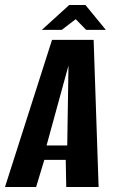

<svg xmlns="http://www.w3.org/2000/svg" viewBox="-51 -751 465 771"><path d="M-31 0 158 -591H325L345 0H215L213 -109H127L94 0ZM136 -167H219L224 -488ZM117 -631 227 -731H292L374 -631H295L253 -674L197 -631Z"/></svg>

Font: Alumni Sans
Style: Bold Italic
Weight: 700
Italic angle: -8°
Designer: Robert E. Leuschke
Foundry: Robert E. Leuschke
Version: Version 1.016